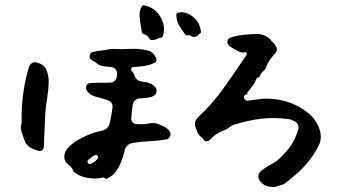

<svg xmlns="http://www.w3.org/2000/svg" viewBox="-20 -690 1327 746"><path d="M613 -551Q611 -543 604 -543Q597 -543 589.5 -538.5Q582 -534 568 -535Q564 -535 561.5 -538.5Q559 -542 557 -545Q551 -554 540 -557Q532 -559 531 -564Q527 -587 523 -617Q519 -647 531 -665Q535 -671 541 -669Q571 -663 589.5 -643Q608 -623 614.5 -598Q621 -573 613 -551ZM761 -566Q762 -563 755 -558Q751 -556 748.5 -553Q746 -550 742 -548Q738 -545 731 -547Q723 -549 720.5 -551.5Q718 -554 709 -553Q703 -551 699 -557Q687 -573 676.5 -590.5Q666 -608 665 -632Q665 -639 673 -641Q701 -647 729 -625.5Q757 -604 761 -566ZM640 -178Q645 -169 640.5 -159.5Q636 -150 625 -148Q596 -143 562 -141.5Q528 -140 493 -134Q472 -129 465 -108Q458 -74 442 -42Q426 -10 396 4Q391 6 387 2Q383 -2 378 0Q365 4 344.5 3.5Q324 3 303.5 -3Q283 -9 269 -21Q265 -23 263 -29.5Q261 -36 257 -40Q250 -47 241 -54.5Q232 -62 230 -76Q228 -99 246.5 -118Q265 -137 291.5 -151Q318 -165 338 -172Q349 -176 359 -178Q369 -180 379 -183Q401 -190 406 -211Q410 -227 412.5 -242Q415 -257 417 -271Q419 -282 413 -290Q407 -298 398 -301Q376 -308 351.5 -314.5Q327 -321 316 -341Q312 -349 316 -357.5Q320 -366 329 -367Q347 -369 367 -368.5Q387 -368 408 -369Q419 -369 426 -376.5Q433 -384 434 -394Q434 -396 434.5 -398.5Q435 -401 435 -403Q435 -413 429 -420.5Q423 -428 413 -429Q397 -431 381 -433Q365 -435 355 -445Q346 -452 338 -455Q334 -458 330 -463Q326 -471 329.5 -478.5Q333 -486 341 -488Q358 -492 373 -493.5Q388 -495 401 -498Q405 -499 408.5 -499.5Q412 -500 416 -500Q448 -498 485 -500Q522 -502 553 -494Q574 -490 584 -469Q584 -468 586 -466Q589 -461 588 -455Q586 -448 580 -446Q563 -437 543 -434Q523 -431 497 -429Q492 -429 490 -424Q488 -419 492 -414Q500 -406 503 -396Q510 -375 532 -373Q537 -372 542.5 -371.5Q548 -371 552 -370Q573 -365 585 -349Q590 -342 588 -332.5Q586 -323 578 -318Q567 -312 553 -310Q539 -308 525 -308Q515 -308 506.5 -301.5Q498 -295 496 -285Q494 -273 492.5 -259Q491 -245 490 -231Q489 -222 494.5 -215.5Q500 -209 509 -208Q524 -207 537 -207.5Q550 -208 562 -211Q576 -214 592 -209Q606 -204 619.5 -197Q633 -190 640 -178ZM156 -251Q155 -216 153 -184Q151 -152 151 -125Q151 -116 145 -108Q139 -101 129 -104Q122 -106 115.5 -108.5Q109 -111 103 -114Q83 -123 75 -145Q70 -160 64.5 -176Q59 -192 62 -205Q64 -209 64 -212.5Q64 -216 64 -220Q63 -274 70.5 -328.5Q78 -383 93 -431Q96 -440 104.5 -445Q113 -450 123 -447Q151 -440 160.5 -418Q170 -396 169 -367Q168 -338 163 -307.5Q158 -277 156 -251ZM359 -73Q364 -79 359.5 -84.5Q355 -90 348 -87Q334 -79 322 -68Q318 -63 321.5 -57Q325 -51 331 -53Q348 -59 359 -73Z M1222 -186Q1233 -151 1216.5 -120.5Q1200 -90 1182 -67Q1160 -39 1137.5 -19Q1115 1 1089 21Q1080 28 1066 31Q1062 31 1058 33Q1047 38 1035 36Q1020 36 1006 28Q997 22 990 13.5Q983 5 984 -9Q984 -20 1005 -34Q1026 -48 1043 -57Q1047 -59 1050 -61Q1053 -63 1056 -65Q1085 -91 1105.5 -118Q1126 -145 1138 -185Q1145 -209 1124 -219Q1112 -226 1102 -227Q1045 -235 993 -228.5Q941 -222 888 -205Q880 -202 872 -196Q861 -187 847 -182Q833 -177 817 -166Q808 -160 799.5 -150.5Q791 -141 783 -141Q776 -141 771.5 -147.5Q767 -154 761 -158Q749 -168 745 -181Q744 -185 742.5 -189Q741 -193 739 -197Q733 -218 749 -234Q805 -286 850 -349Q895 -412 938 -477Q940 -481 938 -484.5Q936 -488 931 -487Q919 -484 908 -490Q898 -495 887 -501Q876 -507 869 -514Q862 -522 864 -531.5Q866 -541 876 -544Q899 -552 929.5 -555Q960 -558 980 -558Q999 -557 1010 -551Q1025 -545 1034 -532Q1035 -531 1035.5 -530Q1036 -529 1037 -528Q1046 -521 1050 -513Q1052 -510 1054 -506.5Q1056 -503 1056 -499Q1056 -489 1043.5 -476Q1031 -463 1023 -449Q1019 -442 1016.5 -434Q1014 -426 1009 -420Q1007 -416 1002.5 -413Q998 -410 996 -406Q992 -402 990 -396.5Q988 -391 986 -389Q985 -388 983 -389Q981 -390 980 -389Q975 -382 971.5 -373.5Q968 -365 963 -358Q958 -351 952 -344Q946 -337 941 -331Q940 -330 941.5 -328.5Q943 -327 941 -325Q940 -323 936.5 -323Q933 -323 932 -321Q931 -320 930.5 -319.5Q930 -319 929 -318Q926 -311 930.5 -304.5Q935 -298 942 -299Q963 -301 984.5 -304.5Q1006 -308 1032 -306Q1075 -304 1114.5 -288Q1154 -272 1183 -246Q1212 -220 1222 -186Z"/></svg>

Font: Slackside One
Style: Regular
Weight: 400
Version: Version 1.000